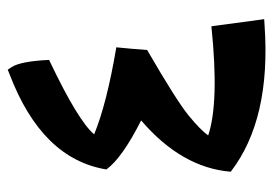

<svg xmlns="http://www.w3.org/2000/svg" viewBox="-126 -606 710 499"><g transform="rotate(-90 229.5 -357.0)"><path d="M126.5 -171.4Q212.4 -142.6 410.2 -163.1L428.7 -25.9L413.1 -24.9Q168.5 -7.8 32.2 -112.8Q42.5 -240.2 165.5 -345.7Q67.9 -395 38.1 -436Q65.4 -603.5 285.2 -687.5L297.4 -692.4L304.2 -682.1Q319.3 -658.7 322.8 -585L319.8 -583.5Q164.1 -509.3 129.4 -467.8Q208.5 -435.1 355.5 -410.2Q351.1 -366.2 348.6 -330.1Q216.3 -253.4 178.2 -222.2Q140.1 -190.9 126.5 -171.4Z"/></g></svg>

Font: Gandom
Style: Bold
Weight: 700
Foundry: DejaVu fonts team - Redesigned by Saber Rastikerdar - Based on Samim Font
Version: Version 0.3